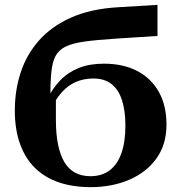

<svg xmlns="http://www.w3.org/2000/svg" viewBox="-20 -760 739 790"><path d="M462 -730 628 -740V-612L456 -601Q378 -596 328 -589Q278 -582 249.5 -568Q221 -554 208 -528.5Q195 -503 191 -460.5Q187 -418 187 -355L210 -369Q210 -350 210 -333Q210 -316 210 -300Q210 -284 210 -267Q210 -208 219 -164.5Q228 -121 245.5 -92Q263 -63 290 -49Q317 -35 352 -35Q399 -35 431 -59Q463 -83 479.5 -129.5Q496 -176 496 -243Q496 -304 482 -347.5Q468 -391 439 -414Q410 -437 364 -437Q325 -437 292.5 -423Q260 -409 234 -380Q208 -351 187 -306L175 -353Q196 -396 227.5 -429Q259 -462 303.5 -480Q348 -498 407 -498Q487 -498 544.5 -468Q602 -438 633.5 -382Q665 -326 665 -247Q665 -166 624 -108.5Q583 -51 512 -20.5Q441 10 353 10Q280 10 222.5 -9.5Q165 -29 124.5 -68.5Q84 -108 62.5 -167.5Q41 -227 41 -306Q41 -388 65 -461.5Q89 -535 140 -593Q191 -651 271 -687Q351 -723 462 -730Z"/></svg>

Font: Roboto Serif 120pt Expanded SemiBold
Style: Regular
Weight: 600
Width: 7
Designer: Greg Gazdowicz
Foundry: Commercial Type
Version: Version 1.008